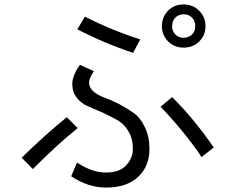

<svg xmlns="http://www.w3.org/2000/svg" viewBox="-20 -808 1040 860"><path d="M326.2 -676.8Q335 -690.4 360.4 -733.4Q485.4 -669.9 608.4 -631.8Q597.7 -611.3 576.2 -571.3Q444.3 -615.2 326.2 -676.8ZM298.8 -18.6Q305.7 -34.2 325.2 -80.1Q391.6 -35.2 454.1 -35.2Q516.6 -35.2 545.9 -68.4Q575.2 -100.6 575.2 -140.6Q575.2 -187.5 554.7 -220.7Q535.2 -253.9 504.9 -270.5Q474.6 -287.1 439.5 -303.7Q404.3 -319.3 374 -332Q343.8 -344.7 324.2 -370.1Q303.7 -395.5 303.7 -431.6Q303.7 -468.8 337.9 -517.6Q358.4 -507.8 400.4 -489.3Q378.9 -456.1 378.9 -438.5Q378.9 -416 398.4 -398.4Q418.9 -380.9 449.2 -370.1Q479.5 -359.4 513.7 -341.8Q548.8 -323.2 579.1 -301.8Q609.4 -280.3 628.9 -238.3Q649.4 -196.3 649.4 -139.6Q649.4 -63.5 598.6 -15.6Q547.9 32.2 454.1 32.2Q375 32.2 298.8 -18.6ZM77.1 -101.6Q178.7 -201.2 279.3 -283.2Q295.9 -266.6 328.1 -234.4Q240.2 -164.1 127 -50.8Q110.4 -67.4 77.1 -101.6ZM699.2 -330.1Q711.9 -340.8 751 -373Q844.7 -281.2 937.5 -147.5Q918.9 -132.8 882.8 -104.5Q811.5 -211.9 699.2 -330.1ZM751 -690.4Q751 -668 765.6 -653.3Q780.3 -638.7 802.7 -638.7Q824.2 -638.7 839.8 -653.3Q854.5 -667 854.5 -690.4Q854.5 -713.9 840.8 -728.5Q826.2 -744.1 802.7 -744.1Q780.3 -744.1 765.6 -729.5Q751 -714.8 751 -690.4ZM705.1 -690.4Q705.1 -731.4 732.4 -759.8Q759.8 -788.1 802.7 -788.1Q844.7 -788.1 872.1 -759.8Q900.4 -731.4 900.4 -690.4Q900.4 -649.4 872.1 -622.1Q844.7 -594.7 802.7 -594.7Q760.7 -594.7 732.4 -623Q705.1 -651.4 705.1 -690.4Z"/></svg>

Font: Gothic A1
Style: Regular
Weight: 400
Designer: HanYang I&C Co.,Ltd.
Version: Version 2.50